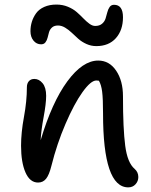

<svg xmlns="http://www.w3.org/2000/svg" viewBox="-20 -786 660 837"><path d="M159.2 -592.8Q139.2 -592.8 126 -608.9Q112.8 -625 112.8 -649.9Q112.8 -671.4 118.9 -691.2Q125 -710.9 137.5 -728.3Q149.9 -745.6 172.9 -755.9Q195.8 -766.1 226.1 -766.1Q252.9 -766.1 275.9 -756.6Q298.8 -747.1 314.5 -733.4Q330.1 -719.7 343.5 -705.8Q356.9 -691.9 369.9 -682.4Q382.8 -672.9 395 -672.9Q413.6 -672.9 424.8 -682.4Q436 -691.9 440.2 -705.3Q444.3 -718.8 447.8 -732.4Q451.2 -746.1 458 -755.6Q464.8 -765.1 477.1 -765.1Q516.1 -765.1 516.1 -710.9Q516.1 -654.3 485.1 -619.6Q454.1 -585 399.9 -585Q377.4 -585 356.9 -594.2Q336.4 -603.5 321.5 -616.7Q306.6 -629.9 293 -643.1Q279.3 -656.2 263.9 -665.5Q248.5 -674.8 232.9 -674.8Q216.3 -674.8 206.8 -666.3Q197.3 -657.7 193.8 -645.8Q190.4 -633.8 187.5 -621.8Q184.6 -609.9 178 -601.3Q171.4 -592.8 159.2 -592.8ZM539.1 30.8Q429.2 30.8 429.2 -291Q429.2 -355.5 425.3 -386.2Q421.4 -417 411.1 -434.1Q409.7 -434.1 405.8 -434.6Q401.9 -435.1 399.9 -435.1Q376 -435.1 339.6 -384.3Q303.2 -333.5 265.6 -246.1Q228 -158.7 204.1 -63Q194.3 -23.4 180.9 -6.8Q167.5 9.8 146 9.8Q110.4 9.8 91.1 -34.2Q71.8 -78.1 71.8 -150.9Q71.8 -208 84.5 -276.6Q97.2 -345.2 97.2 -405.8Q97.2 -421.9 105.7 -431.9Q114.3 -441.9 129.9 -441.9Q150.4 -441.9 165.8 -423.1Q181.2 -404.3 181.2 -368.2Q181.2 -334.5 170.2 -275.6Q159.2 -216.8 157.2 -174.8Q206.5 -340.3 273.4 -431.2Q340.3 -522 408.2 -522Q456.5 -522 486.3 -478Q516.1 -434.1 516.1 -366.2Q516.1 -224.6 525.9 -150.4Q535.6 -76.2 566.9 -49.8Q583 -35.6 583 -14.2Q583 3.9 570.8 17.3Q558.6 30.8 539.1 30.8Z"/></svg>

Font: Shantell Sans Irregular
Style: Regular
Weight: 400
Designer: Stephen Nixon, Anya Danilova, Shantell Martin
Foundry: Arrow Type
Version: Version 1.006;[9816181b4]